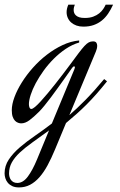

<svg xmlns="http://www.w3.org/2000/svg" viewBox="-150 -526 512 821"><path d="M307.6 -178.2Q284.2 -148.9 262.7 -124.5Q241.2 -100.1 220 -78.9Q198.7 -57.6 177.2 -38.6Q155.8 -19.5 132.3 0L85.4 112.8Q69.8 150.4 53.5 180.7Q37.1 210.9 18.6 231.9Q0 252.9 -21.5 264.2Q-43 275.4 -68.8 275.4Q-85.9 275.4 -97.7 269.8Q-109.4 264.2 -116.7 255.4Q-124 246.6 -127.2 235.8Q-130.4 225.1 -130.4 215.3Q-130.4 183.1 -112.3 156Q-94.2 128.9 -65.2 104Q-36.1 79.1 -0.2 54.4Q35.6 29.8 71.8 2L167.5 -228.5Q170.4 -235.8 170.4 -237.3Q170.4 -242.2 167 -242.2Q162.6 -242.2 157.7 -234.9Q154.8 -231 146 -218.3Q137.2 -205.6 124.5 -188Q111.8 -170.4 97.2 -149.9Q82.5 -129.4 67.9 -109.9Q53.2 -90.3 40 -74.2Q26.9 -58.1 17.6 -48.8Q-5.9 -25.4 -23.9 -12Q-42 1.5 -59.6 1.5Q-65.4 1.5 -72.5 -1Q-79.6 -3.4 -85.7 -9.5Q-91.8 -15.6 -95.7 -26.6Q-99.6 -37.6 -99.6 -54.7Q-99.6 -80.1 -88.1 -110.8Q-76.7 -141.6 -56.6 -173.6Q-36.6 -205.6 -9.3 -236.3Q18.1 -267.1 50 -291.7Q82 -316.4 117.2 -333Q152.3 -349.6 188.5 -353V-344.2Q158.7 -335.4 131.3 -317.1Q104 -298.8 80.1 -274.9Q56.2 -251 36.6 -223.9Q17.1 -196.8 2.9 -170.4Q-11.2 -144 -18.8 -120.4Q-26.4 -96.7 -26.4 -80.6Q-26.4 -71.8 -23.7 -65.9Q-21 -60.1 -16.1 -60.1Q-10.7 -60.1 -0.2 -68.8Q10.3 -77.6 23.9 -92.5Q37.6 -107.4 53.7 -126.7Q69.8 -146 86.4 -167Q103 -188 119.4 -209.5Q135.7 -231 149.9 -250Q171.4 -279.3 185.8 -298.3Q200.2 -317.4 210.7 -328.9Q221.2 -340.3 229.5 -344.7Q237.8 -349.1 247.6 -349.1Q257.8 -349.1 261.7 -343.8Q265.6 -338.4 265.6 -330.6Q265.6 -324.2 263.9 -317.4Q262.2 -310.5 259.8 -305.2L146.5 -33.7Q178.7 -61.5 215.6 -98.9Q252.4 -136.2 295.4 -188ZM59.6 31.7Q20.5 60.1 -11.2 82.8Q-43 105.5 -65.2 126.2Q-87.4 147 -99.4 168.5Q-111.3 189.9 -111.3 215.8Q-111.3 222.7 -109.4 230Q-107.4 237.3 -103.3 243.2Q-99.1 249 -92.3 252.7Q-85.4 256.3 -75.7 256.3Q-51.3 256.3 -31 229Q-10.7 201.7 8.3 155.8ZM333.5 -505.9Q324.2 -485.4 312.5 -468Q300.8 -450.7 285.4 -438.2Q270 -425.8 250.5 -418.9Q231 -412.1 206.5 -412.1Q190.4 -412.1 177.2 -416.7Q164.1 -421.4 154.5 -429.7Q145 -438 139.9 -449.5Q134.8 -460.9 134.8 -474.1Q134.8 -488.8 142.1 -505.9H169.9Q168 -501.5 166.5 -495.6Q165 -489.7 165 -483.4Q165 -477.1 167.2 -470.9Q169.4 -464.8 174.8 -460Q180.2 -455.1 189.2 -452.1Q198.2 -449.2 212.4 -449.2Q233.4 -449.2 248.5 -454.8Q263.7 -460.4 274.2 -469Q284.7 -477.5 291.3 -487.3Q297.9 -497.1 301.8 -505.9H333.5Z"/></svg>

Font: Dynalight
Style: Regular
Weight: 400
Version: Version 1.000